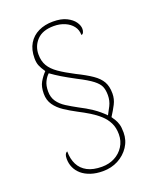

<svg xmlns="http://www.w3.org/2000/svg" viewBox="-159 -855 876 1066"><g transform="rotate(-20 279.5 -322.0)"><path d="M263 116Q223 116 191.5 105.5Q160 95 139 77Q118 59 107 35Q96 11 96 -17Q96 -33 99.5 -41Q103 -49 107 -52Q111 -55 113 -55Q113 -11 129.5 22Q146 55 180 73Q214 91 266 91Q308 91 341.5 73.5Q375 56 395 24.5Q415 -7 415 -47Q415 -86 400.5 -115Q386 -144 361 -166.5Q336 -189 305.5 -207.5Q275 -226 242 -243Q204 -263 171.5 -284.5Q139 -306 119.5 -334Q100 -362 100 -400Q100 -442 115 -468Q130 -494 151 -516Q133 -542 126 -560Q119 -578 119 -603Q119 -654 140 -689Q161 -724 198.5 -742Q236 -760 284 -760Q333 -760 364 -744.5Q395 -729 410 -707.5Q425 -686 425 -666Q425 -654 420.5 -645Q416 -636 408 -636Q408 -666 391 -688Q374 -710 345 -722.5Q316 -735 280 -735Q214 -735 180.5 -700Q147 -665 147 -615Q147 -576 163.5 -548Q180 -520 214.5 -496Q249 -472 303 -444Q360 -416 394 -392.5Q428 -369 443.5 -341.5Q459 -314 459 -272Q459 -239 444 -210Q429 -181 409 -150Q417 -138 424.5 -126Q432 -114 437.5 -96Q443 -78 443 -47Q443 -1 418.5 36Q394 73 353.5 94.5Q313 116 263 116ZM394 -166Q404 -183 418 -211Q432 -239 432 -272Q432 -302 423.5 -322.5Q415 -343 387.5 -364.5Q360 -386 301 -416Q254 -441 222.5 -460Q191 -479 165 -498Q150 -485 138.5 -462Q127 -439 127 -404Q127 -369 144.5 -344Q162 -319 191.5 -300.5Q221 -282 256 -263Q294 -244 329 -220.5Q364 -197 394 -166Z"/></g></svg>

Font: Noto Serif Ethiopic Thin
Style: Regular
Weight: 250
Version: Version 2.102